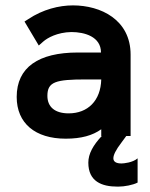

<svg xmlns="http://www.w3.org/2000/svg" viewBox="-20 -505 557 713"><path d="M420 188C442 188 474 182 491 173V83C473 99 439 102 431 102C414 102 401 97 401 83C401 71 409 53 432 23L449 0H465V-302C465 -432 354 -485 251 -485C199 -485 139 -470 85 -434L71 -425L124 -336L141 -351C156 -364 192 -385 245 -386C294 -386 355 -369 355 -310H269C123 -310 42 -255 42 -145C42 -47 111 10 224 10C282 10 324 -2 356 -25V0H358C326 34 308 66 308 99C308 169 358 188 416 188ZM356 -210C354 -131 306 -84 235 -84C185 -84 156 -107 156 -149C156 -201 186 -210 299 -210Z"/></svg>

Font: Mint Spirit
Style: Bold
Weight: 700
Designer: HARENDAL Hirwen
Foundry: Arkandis Digital Foundry.
Version: Version 1.004;FFEdit